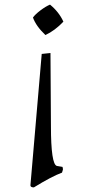

<svg xmlns="http://www.w3.org/2000/svg" viewBox="-20 -529 375 833"><path d="M199 -299 201 17Q201 185 227 191L251 195Q253 199 253 207L249 220Q205 236 127 284Q112 284 112 275L161 -295ZM197 -509Q236 -477 255 -435Q218 -396 177 -377Q136 -416 123 -453Q133 -467 155.5 -484Q178 -501 197 -509Z"/></svg>

Font: Rosarivo
Style: Regular
Weight: 400
Designer: Pablo Ugerman
Foundry: Pablo Ugerman
Version: Version 1.003